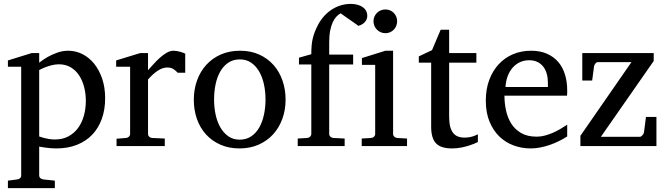

<svg xmlns="http://www.w3.org/2000/svg" viewBox="-20 -757 3456 995"><path d="M424.8 -233.9Q424.8 -272.5 415.8 -306.9Q406.7 -341.3 389.2 -367.4Q371.6 -393.6 345.5 -408.7Q319.3 -423.8 285.2 -423.8Q266.1 -423.8 247.8 -418.9Q229.5 -414.1 215.3 -408.7Q198.7 -402.3 183.1 -394V-49.8Q194.8 -45.4 208 -42Q219.2 -39.1 233.9 -36.6Q248.5 -34.2 264.2 -34.2Q305.2 -34.2 335.4 -50.8Q365.7 -67.4 385.5 -95Q405.3 -122.6 415 -158.7Q424.8 -194.8 424.8 -233.9ZM524.9 -248Q524.9 -189 507.6 -140.9Q490.2 -92.8 457.8 -58.8Q425.3 -24.9 378.2 -6.3Q331.1 12.2 272 12.2Q258.3 12.2 242.7 11Q227.1 9.8 213.9 7.8Q198.2 5.9 183.1 2.9V151.9Q183.1 161.1 189.5 166.5Q195.8 171.9 205.1 172.9L264.2 179.2V217.8H21V179.2L68.8 172.9Q78.1 171.9 84 166.5Q89.8 161.1 89.8 151.9V-411.1H21V-443.8L144 -481.9H183.1V-432.1Q204.6 -449.2 229 -462.9Q250 -474.6 277.3 -484.4Q304.7 -494.1 334 -494.1Q372.6 -494.1 407.2 -476.6Q441.9 -459 468 -426.8Q494.1 -394.5 509.5 -349.1Q524.9 -303.7 524.9 -248Z M900.9 -379.9Q891.1 -391.1 878.4 -399.2Q865.7 -407.2 847.2 -407.2Q822.8 -407.2 797.9 -390.9Q772.9 -374.5 747.1 -345.2V-64Q747.1 -54.7 752.9 -48.8Q758.8 -43 768.1 -42L834 -39.1V0H584V-38.1L633.3 -42Q642.1 -43 648.2 -48.8Q654.3 -54.7 654.3 -64V-411.1H582V-443.8L706.1 -481.9H747.1V-393.1Q757.8 -404.8 773.2 -422.1Q788.6 -439.5 806.2 -455.6Q823.7 -471.7 842.5 -482.9Q861.3 -494.1 878.9 -494.1Q886.7 -494.1 895.5 -492.7Q904.3 -491.2 912.6 -489Q920.9 -486.8 928 -484.1Q935.1 -481.4 939.9 -479V-379.9Z M1356 -241.2Q1356 -282.2 1347.9 -319.8Q1339.8 -357.4 1323.2 -386.2Q1306.6 -415 1281.7 -432.1Q1256.8 -449.2 1223.1 -449.2Q1188.5 -449.2 1163.1 -432.1Q1137.7 -415 1121.3 -386.2Q1105 -357.4 1097.2 -319.8Q1089.4 -282.2 1089.4 -241.2Q1089.4 -200.7 1097.4 -163.1Q1105.5 -125.5 1122.1 -96.7Q1138.7 -67.9 1163.6 -50.5Q1188.5 -33.2 1222.2 -33.2Q1256.3 -33.2 1281.7 -50.3Q1307.1 -67.4 1323.5 -96.2Q1339.8 -125 1347.9 -162.6Q1356 -200.2 1356 -241.2ZM1460 -240.2Q1460 -187 1443.1 -140.9Q1426.3 -94.7 1395.3 -60.8Q1364.3 -26.9 1320.1 -7.3Q1275.9 12.2 1221.2 12.2Q1166.5 12.2 1122.6 -7.1Q1078.6 -26.4 1047.9 -60.1Q1017.1 -93.8 1000.7 -139.9Q984.4 -186 984.4 -240.2Q984.4 -293.5 1001 -339.8Q1017.6 -386.2 1048.8 -420.7Q1080.1 -455.1 1124.3 -474.6Q1168.5 -494.1 1224.1 -494.1Q1279.8 -494.1 1323.7 -474.1Q1367.7 -454.1 1397.9 -419.7Q1428.2 -385.3 1444.1 -339.1Q1460 -293 1460 -240.2Z M1883.3 -676.8Q1883.3 -661.6 1877.2 -651.6Q1871.1 -641.6 1863 -635.5Q1855 -629.4 1847.4 -626.5Q1839.8 -623.5 1836.9 -623Q1835.9 -624 1828.9 -629.2Q1821.8 -634.3 1811.8 -641.4Q1801.8 -648.4 1790.3 -656.2Q1778.8 -664.1 1769 -671.1Q1759.3 -678.2 1752.4 -682.9Q1745.6 -687.5 1745.1 -688Q1734.4 -682.1 1723.9 -671.4Q1713.4 -660.6 1704.8 -642.6Q1696.3 -624.5 1691.2 -598.9Q1686 -573.2 1686 -538.1V-474.1H1810.1V-422.9H1686V-64Q1686 -54.7 1692.1 -48.8Q1698.2 -43 1707 -42L1766.1 -39.1V0H1522.9V-39.1L1572.3 -42Q1581.1 -43 1587.2 -48.8Q1593.3 -54.7 1593.3 -64V-422.9H1529.3V-458L1593.3 -476.1Q1593.3 -501 1595 -520.8Q1596.7 -540.5 1600.8 -557.9Q1605 -575.2 1611.3 -591.6Q1617.7 -607.9 1627 -626Q1641.6 -654.3 1660.9 -675Q1680.2 -695.8 1702.4 -709.5Q1724.6 -723.1 1748.8 -730Q1772.9 -736.8 1797.4 -736.8Q1818.4 -736.8 1834.5 -731.9Q1850.6 -727.1 1861.6 -718.8Q1872.6 -710.4 1877.9 -699.7Q1883.3 -689 1883.3 -676.8Z M1854.5 0V-39.1L1903.3 -42Q1912.6 -43 1918.5 -48.8Q1924.3 -54.7 1924.3 -64V-420.9H1855.5V-456.1L1977.5 -494.1H2017.1V-64Q2017.1 -54.7 2023.2 -48.8Q2029.3 -43 2038.1 -42L2089.4 -39.1V0ZM2038.1 -647Q2038.1 -634.3 2033.4 -622.8Q2028.8 -611.3 2020.5 -603Q2012.2 -594.7 2001.2 -589.8Q1990.2 -585 1977.5 -585Q1964.8 -585 1953.4 -589.8Q1941.9 -594.7 1933.6 -603Q1925.3 -611.3 1920.4 -622.8Q1915.5 -634.3 1915.5 -647Q1915.5 -659.7 1920.4 -670.9Q1925.3 -682.1 1933.6 -690.4Q1941.9 -698.7 1953.4 -703.4Q1964.8 -708 1977.5 -708Q1990.2 -708 2001.2 -703.4Q2012.2 -698.7 2020.5 -690.4Q2028.8 -682.1 2033.4 -670.9Q2038.1 -659.7 2038.1 -647Z M2456.5 -21Q2438 -11.7 2416 -4.4Q2397.5 2 2373 7.1Q2348.6 12.2 2321.8 12.2Q2265.1 12.2 2239.7 -14.2Q2214.4 -40.5 2214.4 -100.1V-432.1H2150.4V-464.8L2218.8 -497.1L2263.7 -603H2307.6V-481.9H2448.7V-432.1H2307.6V-152.8Q2307.6 -123 2312.7 -102.3Q2317.9 -81.5 2327.9 -68.6Q2337.9 -55.7 2352.8 -49.8Q2367.7 -43.9 2387.7 -43.9Q2402.3 -43.9 2414.8 -46.4Q2427.2 -48.8 2436.5 -52.2Q2447.3 -56.2 2456.5 -61Z M2919.4 -49.8Q2898.4 -36.6 2875.7 -25.4Q2853 -14.2 2828.9 -5.9Q2804.7 2.4 2779.8 7.3Q2754.9 12.2 2729.5 12.2Q2684.1 12.2 2642.1 -3.2Q2600.1 -18.6 2568.1 -49.3Q2536.1 -80.1 2516.8 -126.7Q2497.6 -173.3 2497.6 -235.8Q2497.6 -294.4 2515.1 -342Q2532.7 -389.6 2564 -423.6Q2595.2 -457.5 2638.2 -475.8Q2681.2 -494.1 2732.4 -494.1Q2778.8 -494.1 2814 -478.8Q2849.1 -463.4 2872.6 -436.3Q2896 -409.2 2907.7 -371.3Q2919.4 -333.5 2919.4 -289.1V-275.9Q2919.4 -268.1 2918.5 -261.2H2594.2Q2594.2 -223.1 2602.3 -185.1Q2610.4 -147 2629.4 -116.7Q2648.4 -86.4 2680.7 -67.6Q2712.9 -48.8 2761.2 -48.8Q2782.7 -48.8 2803.7 -54.4Q2824.7 -60.1 2845 -68.8Q2865.2 -77.6 2883.8 -88.6Q2902.3 -99.6 2919.4 -110.8ZM2819.3 -328.1Q2819.3 -353 2813.5 -374.3Q2807.6 -395.5 2795.7 -411.1Q2783.7 -426.8 2765.4 -435.8Q2747.1 -444.8 2722.2 -444.8Q2697.3 -444.8 2675.8 -435.3Q2654.3 -425.8 2637.9 -407.7Q2621.6 -389.6 2611.6 -364Q2601.6 -338.4 2599.6 -306.2H2819.3Z M2987.8 0V-53.2L3252.4 -435.1H3078.6Q3071.3 -435.1 3065.7 -428Q3060.1 -420.9 3058.6 -414.1L3048.8 -339.8H2997.6V-481.9H3367.7V-440.9L3093.8 -47.9H3295.4Q3298.8 -47.9 3302.5 -50.3Q3306.2 -52.7 3309.3 -56.2Q3312.5 -59.6 3314.7 -63.7Q3316.9 -67.9 3317.4 -71.8L3327.6 -150.9H3381.8V0Z"/></svg>

Font: BabelStone Ogham Pictish
Style: Regular
Weight: 400
Designer: Andrew West
Foundry: BabelStone
Version: Version 1.02 March 14, 2022